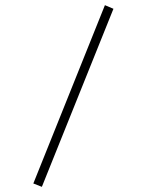

<svg xmlns="http://www.w3.org/2000/svg" viewBox="-20 -722 570 743"><path d="M109 -12 386 -702 419 -688 142 1Z"/></svg>

Font: TypoPRO Titillium Maps
Style: 1 wt
Weight: 100
Designer: Campivisivi
Foundry: Accademia di Belle Arti di Urbino and students of MA course of Visual design
Version: Version 001.001